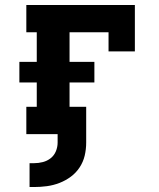

<svg xmlns="http://www.w3.org/2000/svg" viewBox="-20 -540 640 773"><path d="M99 213V117H117Q135 117 152.5 112.5Q170 108 184 97Q198 86 205 69Q212 52 212 34V0H86V-110H128V-208H58V-291H128V-410H86V-520H523V-333H417V-410H260V-291H360V-208H260V-110H327V34Q327 61 321 86.5Q315 112 300.5 134Q286 156 265 171.5Q244 187 219.5 196.5Q195 206 169 209.5Q143 213 117 213Z"/></svg>

Font: Iosevka Etoile Extrabold
Style: Regular
Weight: 800
Designer: Belleve Invis
Foundry: Belleve Invis
Version: Version 22.1.2; ttfautohint (v1.8.4)